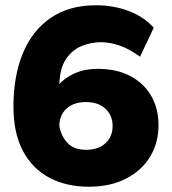

<svg xmlns="http://www.w3.org/2000/svg" viewBox="-20 -698 652 728"><path d="M316 10Q232 10 167.5 -24Q103 -58 67 -125.5Q31 -193 31 -294Q31 -409 66.5 -495.5Q102 -582 172 -630Q242 -678 344 -678Q410 -678 467.5 -656.5Q525 -635 563 -593L511 -483Q468 -514 431.5 -526Q395 -538 362 -538Q325 -538 289.5 -523.5Q254 -509 230.5 -474.5Q207 -440 205 -379Q227 -404 264.5 -420.5Q302 -437 350 -437Q422 -437 473.5 -410Q525 -383 553 -335Q581 -287 581 -223Q581 -157 549.5 -104.5Q518 -52 458.5 -21Q399 10 316 10ZM306 -130Q353 -130 380 -155Q407 -180 407 -221Q407 -260 380 -285.5Q353 -311 306 -311Q259 -311 232 -286Q205 -261 205 -220Q212 -181 236.5 -155.5Q261 -130 306 -130Z"/></svg>

Font: Gantari ExtraBold
Style: Regular
Weight: 800
Version: Version 1.000